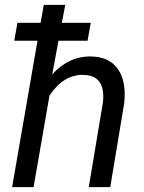

<svg xmlns="http://www.w3.org/2000/svg" viewBox="-20 -770 594 790"><path d="M340.3 -602.5H220.7L194.8 -463.9Q264.2 -539.6 354.5 -537.6Q428.7 -536.6 464.6 -486.6Q500.5 -436.5 491.2 -346.2L433.6 0H345.2L403.3 -347.7Q406.2 -371.6 403.8 -392.1Q395.5 -460.4 323.2 -461.9Q242.2 -463.9 183.6 -377L118.2 0H29.8L134.3 -602.5H38.6L51.8 -676.3H147L160.2 -750H248.5L234.4 -676.3H353.5Z"/></svg>

Font: Roboto
Style: Italic
Weight: 400
Italic angle: -12°
Designer: Google
Version: Version 2.134; 2016; ttfautohint (v1.6)